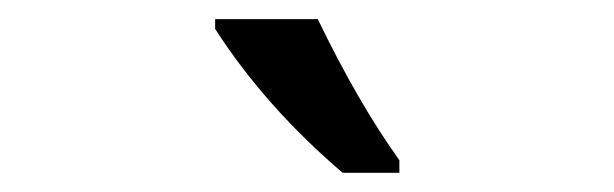

<svg xmlns="http://www.w3.org/2000/svg" viewBox="-20 -786 640 200"><path d="M396 -606H336.9Q255.9 -675.3 204.1 -755.9V-766.1H311Q353 -679.2 396 -619.1Z"/></svg>

Font: Apple Sans Adjectives
Style: Regular
Weight: 400
Monospace: yes
Foundry: Apple Sans Adjectives
Version: Version 0.01